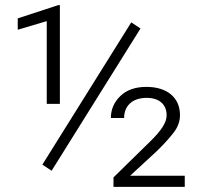

<svg xmlns="http://www.w3.org/2000/svg" viewBox="-20 -730 796 750"><path d="M492.7 -642.6 145.5 -86.9 181.6 -63 528.8 -618.7ZM207.5 -710 49.3 -658.2V-613.8L162.6 -647.5V-324.2H213.9V-710ZM488.3 -43.5 592.3 -139.6C617.7 -164.1 639.2 -187.5 656.7 -210C674.3 -231.9 683.1 -255.4 683.1 -280.3C683.1 -349.1 632.3 -390.6 552.2 -390.6C508.8 -390.6 475.1 -378.9 450.2 -355C425.3 -331.1 413.1 -302.2 413.1 -269H464.8C464.8 -314 494.1 -347.7 553.2 -347.7C604 -347.7 630.9 -320.3 630.9 -279.8C630.9 -252.9 612.8 -222.2 564.5 -175.3L423.3 -37.1V0H701.7V-43.5Z"/></svg>

Font: Vazirmatn ExtraLight
Style: Regular
Weight: 200
Designer: Saber Rastikerdar
Foundry: Saber Rastikerdar
Version: Version 33.003